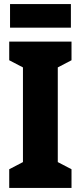

<svg xmlns="http://www.w3.org/2000/svg" viewBox="-20 -917 394 937"><path d="M326 -897H29V-782H326ZM329 0V-91L262 -126V-588L329 -623V-714H25V-623L92 -588V-126L25 -91V0Z"/></svg>

Font: Noto Sans Lao Looped ExtraCondensed Black
Style: Regular
Weight: 900
Width: 2
Designer: Mark Frömberg, Ben Mitchell
Foundry: The Fontpad Ltd
Version: Version 1.002